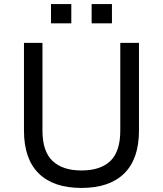

<svg xmlns="http://www.w3.org/2000/svg" viewBox="-20 -916 802 945"><path d="M381 9Q243 9 170.5 -62.5Q98 -134 98 -273V-705H189V-273Q189 -171 238.5 -124Q288 -77 381 -77Q475 -77 523.5 -124Q572 -171 572 -273V-705H664V-273Q664 -134 591.5 -62.5Q519 9 381 9ZM431 -801V-896H531V-801ZM231 -801V-896H331V-801Z"/></svg>

Font: Nunito Sans 7pt
Style: Regular
Weight: 400
Designer: Vernon Adams
Foundry: Vernon Adams
Version: Version 3.101;gftools[0.9.27]